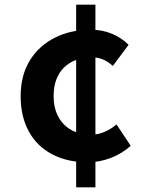

<svg xmlns="http://www.w3.org/2000/svg" viewBox="-20 -763 630 827"><path d="M69 -349Q69 -440 110 -505Q150 -568 218 -601.5Q286 -635 370 -635Q421 -635 462.5 -617.5Q504 -600 534 -570L466 -479Q425 -516 379 -516Q300 -516 255.5 -472Q211 -428 211 -349Q211 -273 254.5 -228Q298 -183 374 -183Q428 -183 482 -227L543 -135Q504 -100 455.5 -82Q407 -64 358 -64Q270 -64 204.5 -98.5Q139 -133 104 -197Q69 -261 69 -349ZM308 -743H391V44H308Z"/></svg>

Font: Merged Yaku Han JP
Style: Bold
Weight: 700
Designer: Ryoko NISHIZUKA 西塚涼子 (kana, bopomofo & ideographs); Paul D. Hunt (Latin, Greek & Cyrillic); Sandoll Communications 산돌커뮤니
Foundry: Adobe
Version: Version 2.004